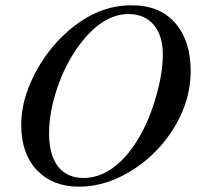

<svg xmlns="http://www.w3.org/2000/svg" viewBox="-20 -686 762 724"><path d="M699 -418Q699 -311 641.5 -213Q584 -115 492 -53Q387 18 278 18Q179 18 119.5 -44Q60 -106 60 -216Q60 -307 109 -403.5Q158 -500 237 -569Q349 -666 474 -666Q581 -667 640 -600Q699 -533 699 -418ZM594 -481Q594 -552 559.5 -592.5Q525 -633 465 -633Q366 -633 279 -516Q226 -444 195.5 -353Q165 -262 165 -184Q165 -102 198.5 -58.5Q232 -15 295 -15Q387 -15 465 -110Q524 -184 559 -291Q594 -398 594 -481Z"/></svg>

Font: STIX
Style: Italic
Weight: 400
Italic angle: -16.33°
Designer: MicroPress Inc., with final additions and corrections provided by Coen Hoffman, Elsevier (retired)
Version: Version 1.1.1